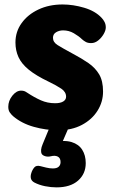

<svg xmlns="http://www.w3.org/2000/svg" viewBox="-20 -572 518 855"><path d="M432.3 -492.8Q440.1 -484.8 445.6 -474.1Q451.1 -463.3 451.1 -450.1Q451.1 -436.6 441.5 -420.1Q431.9 -403.6 417.2 -391.8Q402.6 -380.1 386.1 -380.1Q371.4 -380.1 362.3 -385.1Q353.1 -390.1 345.3 -397.1Q330.7 -411.3 308.7 -424Q286.8 -436.7 261.1 -436.7Q243.7 -436.7 229.8 -428.4Q215.9 -420.2 215.9 -403.6Q215.9 -384.2 236.4 -371.3Q256.9 -358.4 303.7 -333.1Q343.3 -312.2 373.9 -291.1Q404.4 -269.9 421.7 -240.7Q438.9 -211.4 438.9 -164.4Q438.9 -118.2 414.3 -79Q389.8 -39.8 344.9 -15.9Q300.1 8 239.4 8Q184.4 8 130.4 -7.2Q76.4 -22.3 38.4 -54.6Q29.9 -62.1 23.4 -71.6Q16.9 -81 16.9 -96.6Q16.9 -123.1 34.9 -145.8Q53 -168.4 73.9 -168.4Q82 -168.4 87.9 -166.4Q93.8 -164.4 100.8 -159.4Q132.8 -138.3 162.1 -125.3Q191.4 -112.3 225.4 -112.3Q248.7 -112.3 261.5 -120.1Q274.3 -127.9 274.3 -141.3Q274.3 -162.6 253.1 -177Q231.8 -191.4 197.1 -208.1Q140.2 -235.3 108 -261.7Q75.8 -288 62.3 -317.7Q48.8 -347.3 48.8 -382.9Q48.8 -431.1 76.4 -469.3Q104 -507.6 151.4 -529.8Q198.8 -552.1 258.8 -552.1Q305.8 -552.1 355 -537.5Q404.2 -522.9 432.3 -492.8ZM231.7 262.4Q207.4 262.4 180.9 257.2Q154.4 251.9 132.9 240.7Q120.6 233.9 117.8 223.2Q115.1 212.6 119.1 199.6Q123.1 185.6 132.2 174.2Q141.3 162.9 160.1 167.9Q169.1 170.3 185.3 174.2Q201.4 178.1 215.4 178.1Q233 178.1 241.3 170.4Q249.7 162.8 249.7 149.8Q249.7 131.8 237.4 125.4Q225.1 119.1 206.8 123.8Q193.8 127 182.4 123.9Q171 120.8 166 113.8Q162 105.8 163 94.8Q164 83.9 170 69.9L198.9 0H284.1L249.8 79.3L216.9 61.3Q266.7 50.8 298.7 60.6Q330.7 70.4 346.2 95.1Q361.8 119.7 361.8 154.4Q361.8 202.1 327.6 232.3Q293.3 262.4 231.7 262.4Z"/></svg>

Font: Playpen Sans Hebrew
Style: Regular
Weight: 400
Designer: Tom Grace, Laura Meseguer, Veronika Burian, José Scaglione
Foundry: TypeTogether
Version: Version 2.000